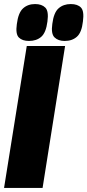

<svg xmlns="http://www.w3.org/2000/svg" viewBox="-32 -927 431 947"><path d="M-12 0 100 -700H289L178 0ZM287 -725Q255 -725 237 -742.5Q219 -760 226 -809Q233 -865 257 -886Q281 -907 317 -907Q351 -907 367.5 -889.5Q384 -872 377 -821Q371 -767 347.5 -746Q324 -725 287 -725ZM111 -725Q78 -725 61 -742Q44 -759 51 -808Q58 -864 81.5 -885.5Q105 -907 141 -907Q174 -907 191.5 -889.5Q209 -872 202 -821Q195 -766 171.5 -745.5Q148 -725 111 -725Z"/></svg>

Font: Georama SemiCondensed Black
Style: Italic
Weight: 900
Width: 4
Italic angle: -9°
Designer: Jean-Baptiste Levee
Foundry: Production Type
Version: Version 1.000